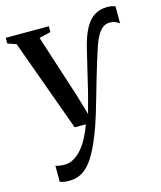

<svg xmlns="http://www.w3.org/2000/svg" viewBox="-123 -625 806 962"><g transform="rotate(-15 280.0 -144.0)"><path d="M116.5 252Q100 252 87.8 249.8Q75.5 247.5 68.5 244V160.5Q75.5 164 88.5 166Q101.5 168 115 168Q140 168 162.8 155Q185.5 142 205.2 119Q225 96 241 65.5Q257 35 269.5 0H211.5L38.5 -477.5L-6 -493V-522.5H217.5V-492.5L157.5 -478L263 -151.5L293.5 -47L321 -149.5L372 -363Q387.5 -427.5 408.8 -466.5Q430 -505.5 458.8 -522.8Q487.5 -540 524.5 -540Q536.5 -540 547.8 -538Q559 -536 566 -532V-444.5Q555 -452.5 542.8 -457Q530.5 -461.5 515.5 -461.5Q498 -461.5 482.8 -451.5Q467.5 -441.5 453.5 -418Q439.5 -394.5 426 -354Q415 -321 402.5 -280Q390 -239 377.2 -195.2Q364.5 -151.5 352.8 -110.5Q341 -69.5 331 -36.5Q321 -3.5 314 16Q286 96 257.8 148.5Q229.5 201 195.8 226.5Q162 252 116.5 252Z"/></g></svg>

Font: Merriweather 96pt Medium
Style: Regular
Weight: 500
Version: Version 2.100